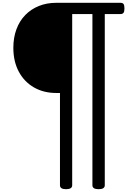

<svg xmlns="http://www.w3.org/2000/svg" viewBox="-20 -957 992 1367"><path d="M450 390Q407 390 407 362V-295H380Q291 -295 222 -334.5Q153 -374 114 -446.5Q75 -519 75 -617Q75 -689 97 -748.5Q119 -808 160 -850Q201 -892 257 -914.5Q313 -937 380 -937H838Q853 -937 859.5 -928.5Q866 -920 866 -897Q866 -875 859.5 -866Q853 -857 838 -857H726V362Q726 390 682 390Q638 390 638 362V-857H494V362Q494 390 450 390Z"/></svg>

Font: Playwrite US Modern
Style: Regular
Weight: 400
Designer: Veronika Burian, José Scaglione
Foundry: TypeTogether
Version: Version 1.002